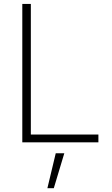

<svg xmlns="http://www.w3.org/2000/svg" viewBox="-20 -748 587 1009"><path d="M97.2 0V-727.5H142.1V-41H497.1V0ZM229 241.2 272.9 57.6H317.9L262.7 241.2Z"/></svg>

Font: Inter Tight ExtraLight
Style: Regular
Weight: 250
Designer: Rasmus Andersson
Foundry: rsms
Version: Version 3.004